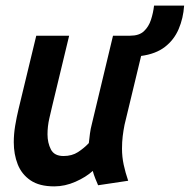

<svg xmlns="http://www.w3.org/2000/svg" viewBox="-20 -651 675 683"><path d="M173 12Q120 12 88.5 -9.5Q57 -31 43 -66.5Q29 -102 29 -145Q29 -174 34 -204Q39 -234 46 -263L109 -524H226L166 -275Q162 -258 155.5 -230Q149 -202 149 -173Q149 -143 161 -119.5Q173 -96 206 -96Q236 -96 257.5 -110Q279 -124 296 -142Q298 -160 300 -176Q302 -192 307 -211L382 -524H443Q475 -524 492 -540Q509 -556 517 -580.5Q525 -605 528 -631H635Q632 -586 615.5 -547.5Q599 -509 566.5 -484Q534 -459 482 -452L423 -207Q419 -187 416.5 -166.5Q414 -146 414 -122Q414 -93 420 -65Q426 -37 436 -8L329 8Q325 -1 319 -16Q313 -31 310 -43Q286 -21 248.5 -4.5Q211 12 173 12Z"/></svg>

Font: Ubuntu Sans Mono SemiBold
Style: Italic
Weight: 600
Italic angle: -13.5°
Monospace: yes
Designer: Dalton Maag Ltd
Foundry: Dalton Maag Ltd
Version: Version 1.006